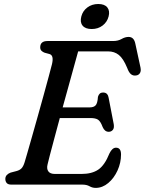

<svg xmlns="http://www.w3.org/2000/svg" viewBox="-20 -900 706 936"><path d="M382 0H36Q19 0 12.5 -8Q6 -16 6 -27.5Q6 -39 13.2 -46.8Q20.5 -54.5 31.5 -58.5L60 -66Q75.5 -70 84.5 -79Q93.5 -88 100 -109Q103 -118.5 112.5 -151.5Q122 -184.5 135.5 -232Q149 -279.5 164 -332.8Q179 -386 193 -437Q207 -488 217.8 -528Q228.5 -568 233.5 -587.5Q243.5 -630 221.5 -636.5L197.5 -643Q189 -646 182.5 -652.2Q176 -658.5 176 -669Q176 -700 211.5 -700H531Q555.5 -700 572.8 -710Q590 -720 607 -720Q633.5 -720 640 -686L665 -570.5Q668.5 -553 661.8 -543Q655 -533 642.5 -532Q628.5 -530 618.2 -538.5Q608 -547 600 -569Q581 -615 559.2 -632.2Q537.5 -649.5 507 -649.5H361Q353.5 -622.5 341.5 -579Q329.5 -535.5 315 -483Q300.5 -430.5 285.5 -376.5H417.5Q437 -376.5 446.2 -386.5Q455.5 -396.5 457.5 -428Q463.5 -449 482 -449Q495 -449 501.5 -441.8Q508 -434.5 509.5 -423.5L534.5 -294.5Q537.5 -275.5 529.8 -266.5Q522 -257.5 510 -257.5Q490.5 -257.5 480.5 -280.5Q470 -309 457.5 -316.8Q445 -324.5 421.5 -324.5H271.5Q257 -271 244.5 -224Q232 -177 223.2 -143.8Q214.5 -110.5 212 -99Q206.5 -77.5 215.5 -64.8Q224.5 -52 248 -52H377.5Q428 -52 459.2 -73.2Q490.5 -94.5 513.5 -152Q527 -180 545.5 -180Q570 -180 570 -147Q570 -106.5 553 -69Q536 -31.5 507.8 -7.8Q479.5 16 446.5 16Q430.5 16 416.5 8Q402.5 0 382 0ZM427 -758.5Q396 -758.5 382.5 -775.2Q369 -792 376.5 -820Q383.5 -847 406 -863.8Q428.5 -880.5 459 -880.5Q490 -880.5 503.2 -863.8Q516.5 -847 509.5 -820Q502.5 -792.5 480.2 -775.5Q458 -758.5 427 -758.5Z"/></svg>

Font: Fraunces 9pt SuperSoft
Style: Italic
Weight: 400
Italic angle: -16°
Version: Version 1.000;[b76b70a41]